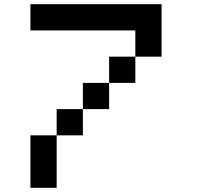

<svg xmlns="http://www.w3.org/2000/svg" viewBox="-20 -895 1040 915"><path d="M125 -250H250V0H125ZM250 -375H375V-250H250ZM375 -500H500V-375H375ZM500 -625H625V-500H500ZM125 -875H750V-625H625V-750H125Z"/></svg>

Font: Pixel Operator Mono 8
Style: Regular
Weight: 400
Monospace: yes
Designer: Jayvee Enaguas (HarvettFox96)
Foundry: The Grandoplex Project
Version: Version 1.5.0 (October 25, 2015)